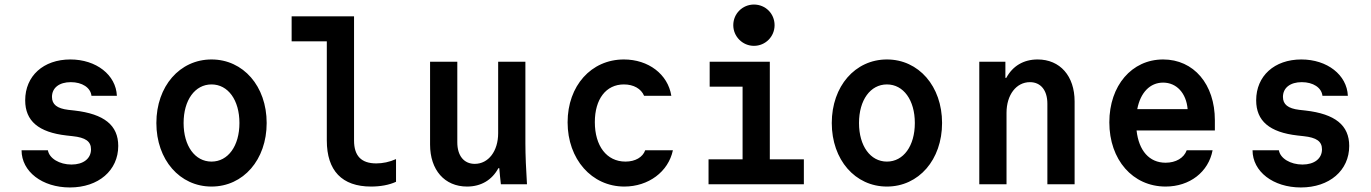

<svg xmlns="http://www.w3.org/2000/svg" viewBox="-20 -812 6040 846"><path d="M75 -150C75 -56 166 14 288 14C414 14 501 -61 501 -169C501 -260 439 -310 308 -325L281 -328C231 -334 209 -352 209 -385C209 -425 241 -450 292 -450C342 -450 379 -426 383 -390H495C491 -482 404 -550 290 -550C171 -550 91 -477 91 -370C91 -279 150 -229 273 -215L300 -212C357 -206 381 -189 381 -154C381 -113 347 -87 295 -87C242 -87 197 -114 191 -150Z M912 10C1052 10 1155 -108 1155 -270C1155 -432 1052 -550 912 -550C772 -550 669 -432 669 -270C669 -108 772 10 912 10ZM912 -100C839 -100 789 -169 789 -270C789 -371 839 -440 912 -440C985 -440 1035 -371 1035 -270C1035 -169 985 -100 912 -100Z M1540 -193V-740H1265V-630H1420V-193C1420 -60 1487 10 1615 10C1656 10 1695 3 1725 -11V-111C1696 -98 1666 -92 1638 -92C1572 -92 1540 -125 1540 -193Z M2295 -180V-540H2175V-225C2175 -146 2132 -90 2072 -90C2024 -90 1995 -126 1995 -185V-540H1875V-175C1875 -63 1939 10 2038 10C2100 10 2148 -19 2176 -71H2180C2182 -48 2184 -25 2187 0H2302C2298 -63 2295 -129 2295 -180Z M2823 -150C2812 -119 2779 -100 2736 -100C2653 -100 2601 -169 2601 -274C2601 -375 2650 -440 2729 -440C2772 -440 2805 -421 2818 -390H2938C2923 -485 2837 -550 2729 -550C2585 -550 2481 -434 2481 -273C2481 -111 2587 10 2731 10C2837 10 2925 -55 2945 -150Z M3102 0H3522V-110H3372V-540H3107V-430H3252V-110H3102ZM3211 -701C3211 -651 3252 -610 3302 -610C3353 -610 3393 -651 3393 -701C3393 -752 3353 -792 3302 -792C3252 -792 3211 -752 3211 -701Z M3888 10C4028 10 4131 -108 4131 -270C4131 -432 4028 -550 3888 -550C3748 -550 3645 -432 3645 -270C3645 -108 3748 10 3888 10ZM3888 -100C3815 -100 3765 -169 3765 -270C3765 -371 3815 -440 3888 -440C3961 -440 4011 -371 4011 -270C4011 -169 3961 -100 3888 -100Z M4295 0H4415V-315C4415 -394 4458 -450 4518 -450C4566 -450 4595 -414 4595 -355V0H4715V-365C4715 -477 4651 -550 4552 -550C4490 -550 4442 -521 4414 -469H4410V-540H4295Z M4988 -237H5333V-282C5333 -441 5240 -550 5105 -550C4967 -550 4868 -435 4868 -273C4868 -108 4971 10 5116 10C5222 10 5305 -54 5323 -150H5209C5197 -116 5161 -95 5116 -95C5044 -95 4998 -148 4988 -237ZM5105 -448C5164 -448 5207 -402 5213 -331H4991C5005 -404 5047 -448 5105 -448Z M5499 -150C5499 -56 5590 14 5712 14C5838 14 5925 -61 5925 -169C5925 -260 5863 -310 5732 -325L5705 -328C5655 -334 5633 -352 5633 -385C5633 -425 5665 -450 5716 -450C5766 -450 5803 -426 5807 -390H5919C5915 -482 5828 -550 5714 -550C5595 -550 5515 -477 5515 -370C5515 -279 5574 -229 5697 -215L5724 -212C5781 -206 5805 -189 5805 -154C5805 -113 5771 -87 5719 -87C5666 -87 5621 -114 5615 -150Z"/></svg>

Font: CommitMono
Style: Bold
Weight: 700
Monospace: yes
Designer: Eigil Nikolajsen
Foundry: Eigil Nikolajsen
Version: Version 1.143